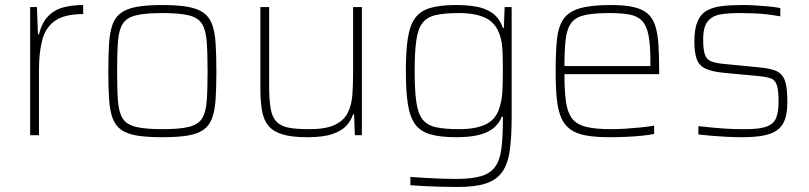

<svg xmlns="http://www.w3.org/2000/svg" viewBox="-20 -538 3218 764"><path d="M100 0V-510H127L131 -401H135Q147 -449 172.5 -474.5Q198 -500 233.5 -509Q269 -518 311 -518V-482Q238 -482 200 -456Q162 -430 148.5 -380Q135 -330 135 -259V0Z M626 8Q565 8 525.5 1.5Q486 -5 462.5 -21.5Q439 -38 428 -68Q417 -98 414 -143.5Q411 -189 411 -254Q411 -319 414 -365Q417 -411 428 -441Q439 -471 462.5 -487.5Q486 -504 525.5 -511Q565 -518 626 -518Q687 -518 726.5 -511Q766 -504 789.5 -487.5Q813 -471 824 -441Q835 -411 838 -365Q841 -319 841 -254Q841 -189 838 -143.5Q835 -98 824 -68Q813 -38 789.5 -21.5Q766 -5 726.5 1.5Q687 8 626 8ZM626 -24Q694 -24 731 -33Q768 -42 783.5 -66Q799 -90 802.5 -135.5Q806 -181 806 -254Q806 -327 802.5 -373Q799 -419 783.5 -443.5Q768 -468 731 -477Q694 -486 626 -486Q559 -486 521.5 -477Q484 -468 468.5 -443.5Q453 -419 449.5 -373Q446 -327 446 -254Q446 -181 449.5 -135.5Q453 -90 468.5 -66Q484 -42 521.5 -33Q559 -24 626 -24Z M1203 8Q1142 8 1105 -3Q1068 -14 1048.5 -37Q1029 -60 1022.5 -98Q1016 -136 1016 -190V-510H1051V-195Q1051 -140 1057 -106Q1063 -72 1080 -54Q1097 -36 1128.5 -30Q1160 -24 1210 -24Q1276 -24 1312 -41Q1348 -58 1363.5 -88.5Q1379 -119 1382 -159.5Q1385 -200 1385 -246V-510H1420V0H1392L1389 -83H1385Q1377 -59 1359 -38.5Q1341 -18 1304 -5Q1267 8 1203 8Z M1800 206Q1768 206 1733.5 205Q1699 204 1667.5 202.5Q1636 201 1613 199V166Q1642 168 1674.5 170Q1707 172 1738 173Q1769 174 1795 174Q1857 174 1894 163Q1931 152 1950 126Q1969 100 1975 54.5Q1981 9 1981 -60V-74H1977Q1965 -44 1941 -26Q1917 -8 1881 0Q1845 8 1796 8Q1732 8 1692.5 -3.5Q1653 -15 1632 -43.5Q1611 -72 1603 -123.5Q1595 -175 1595 -255Q1595 -335 1603 -386.5Q1611 -438 1632 -466.5Q1653 -495 1692.5 -506.5Q1732 -518 1796 -518Q1836 -518 1873 -512Q1910 -506 1938.5 -486.5Q1967 -467 1981 -427H1985L1988 -510H2016V-72Q2016 7 2008.5 60.5Q2001 114 1978.5 146Q1956 178 1913.5 192Q1871 206 1800 206ZM1806 -24Q1873 -24 1912.5 -43Q1952 -62 1966 -105Q1977 -136 1979 -172.5Q1981 -209 1981 -255Q1981 -300 1979.5 -335.5Q1978 -371 1969 -398Q1953 -447 1912.5 -466.5Q1872 -486 1806 -486Q1749 -486 1714 -478Q1679 -470 1661 -446.5Q1643 -423 1636.5 -377Q1630 -331 1630 -255Q1630 -179 1636.5 -133Q1643 -87 1661 -63.5Q1679 -40 1714 -32Q1749 -24 1806 -24Z M2407 8Q2350 8 2311.5 1Q2273 -6 2249 -23.5Q2225 -41 2212.5 -71Q2200 -101 2195.5 -146Q2191 -191 2191 -254Q2191 -329 2196 -379.5Q2201 -430 2221 -460.5Q2241 -491 2286 -504.5Q2331 -518 2410 -518Q2465 -518 2500.5 -510Q2536 -502 2556.5 -484.5Q2577 -467 2587 -436.5Q2597 -406 2600 -361.5Q2603 -317 2603 -256V-243H2226Q2226 -177 2232 -134Q2238 -91 2256 -67Q2274 -43 2311.5 -33.5Q2349 -24 2412 -24Q2439 -24 2470 -26Q2501 -28 2530.5 -31Q2560 -34 2583 -38V-5Q2564 -1 2534.5 2Q2505 5 2472 6.5Q2439 8 2407 8ZM2568 -255V-296Q2568 -360 2560.5 -398Q2553 -436 2535 -455Q2517 -474 2485.5 -480Q2454 -486 2407 -486Q2346 -486 2309.5 -478.5Q2273 -471 2255 -449Q2237 -427 2231.5 -385.5Q2226 -344 2226 -275H2588Z M2932 8Q2906 8 2874.5 6.5Q2843 5 2813 2.5Q2783 0 2759 -3V-36Q2794 -32 2818 -30Q2842 -28 2861.5 -26.5Q2881 -25 2900.5 -24.5Q2920 -24 2946 -24Q3004 -24 3032 -35Q3060 -46 3069 -70Q3078 -94 3078 -133Q3078 -179 3071 -199.5Q3064 -220 3047.5 -226Q3031 -232 3001 -235L2853 -249Q2809 -254 2785 -266Q2761 -278 2752 -304Q2743 -330 2743 -373Q2743 -423 2755.5 -452.5Q2768 -482 2793 -496Q2818 -510 2854 -514Q2890 -518 2936 -518Q2959 -518 2985.5 -516.5Q3012 -515 3038 -512.5Q3064 -510 3085 -506V-473Q3056 -478 3030.5 -481Q3005 -484 2978.5 -485Q2952 -486 2919 -486Q2878 -486 2846 -480.5Q2814 -475 2796 -453Q2778 -431 2778 -380Q2778 -340 2785 -320.5Q2792 -301 2809.5 -294Q2827 -287 2857 -284L3000 -270Q3046 -266 3070 -255Q3094 -244 3103.5 -216.5Q3113 -189 3113 -133Q3113 -89 3103 -61.5Q3093 -34 3071 -19Q3049 -4 3014.5 2Q2980 8 2932 8Z"/></svg>

Font: Saira Thin
Style: Regular
Weight: 100
Designer: Hector Gatti with collaboration of the Omnibus-Type team
Foundry: Omnibus-Type
Version: Version 1.101